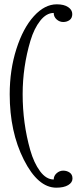

<svg xmlns="http://www.w3.org/2000/svg" viewBox="-20 -766 361 890"><path d="M25 -329Q25 -442 56 -539Q87 -636 137 -691Q187 -746 243 -746Q277 -746 296 -733Q315 -720 315 -701Q315 -682 302.5 -673Q290 -664 273 -664Q256 -664 242.5 -676Q229 -688 229 -706Q195 -706 166.5 -670Q138 -634 121 -577Q85 -456 85 -329Q85 -195 120 -71Q137 -11 165.5 27.5Q194 66 229 66Q229 49 242.5 37Q256 25 273 25Q290 25 303 34Q316 43 316 61.5Q316 80 296 92Q276 104 241 104Q156 104 90.5 -25.5Q25 -155 25 -329Z"/></svg>

Font: Glass Antiqua
Style: Regular
Weight: 400
Version: 1.001